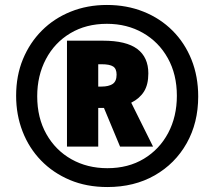

<svg xmlns="http://www.w3.org/2000/svg" viewBox="-20 -744 864 774"><path d="M413 10Q329 10 261.5 -18.5Q194 -47 145.5 -97Q97 -147 71 -214Q45 -281 45 -358Q45 -439 72.5 -505.5Q100 -572 149 -621Q198 -670 265 -697Q332 -724 411 -724Q491 -724 558.5 -697Q626 -670 675.5 -620.5Q725 -571 752 -503.5Q779 -436 779 -355Q779 -249 732.5 -166.5Q686 -84 603.5 -37Q521 10 413 10ZM413 -66Q497 -66 560 -104Q623 -142 658 -208Q693 -274 693 -358Q693 -444 656.5 -509.5Q620 -575 556 -611.5Q492 -648 411 -648Q327 -648 263.5 -610Q200 -572 165 -505.5Q130 -439 130 -356Q130 -269 167 -203.5Q204 -138 268 -102Q332 -66 413 -66ZM250 -153V-580H395Q489 -580 533.5 -546.5Q578 -513 578 -448Q578 -403 560.5 -375Q543 -347 509 -330L597 -153H464L399 -309H376V-153ZM389 -395Q418 -395 434 -405.5Q450 -416 450 -443Q450 -467 436 -476Q422 -485 390 -485H376V-395Z"/></svg>

Font: Noto Sans Khmer UI Condensed Black
Style: Regular
Weight: 900
Width: 3
Designer: Danh Hong and the Monotype Design Team
Foundry: Monotype Imaging Inc.
Version: Version 2.002; ttfautohint (v1.8.4.7-5d5b)